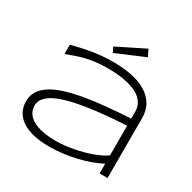

<svg xmlns="http://www.w3.org/2000/svg" viewBox="-190 -1065 1268 1268"><g transform="rotate(30 444.0 -431.0)"><path d="M720.2 0V-74.2Q685.1 -55.2 640.4 -39.1Q595.7 -22.9 546.1 -11.2Q496.6 0.5 444.3 6.8Q392.1 13.2 341.8 13.2Q276.4 13.2 224.4 1.5Q172.4 -10.3 136.2 -33.4Q100.1 -56.6 80.6 -91.1Q61 -125.5 61 -170.9Q61 -215.8 83.7 -250.2Q106.4 -284.7 148.4 -310.3Q190.4 -335.9 249.8 -353.8Q309.1 -371.6 382.3 -384Q455.6 -396.5 540.8 -404.5Q626 -412.6 720.2 -418V-469.2Q720.2 -500.5 708.5 -524.4Q696.8 -548.3 675.8 -566.2Q654.8 -584 626.5 -595.9Q598.1 -607.9 565.2 -615.2Q532.2 -622.6 495.8 -625.7Q459.5 -628.9 422.9 -628.9Q373.5 -628.9 333 -624Q292.5 -619.1 257.3 -610.6Q222.2 -602.1 189.9 -590.8Q157.7 -579.6 125 -566.9V-638.2Q192.9 -656.2 269.8 -669.7Q346.7 -683.1 433.1 -683.1Q506.3 -683.1 569.8 -670.7Q633.3 -658.2 680.2 -630.9Q727.1 -603.5 753.9 -560.3Q780.8 -517.1 780.8 -455.1V0ZM720.2 -363.8Q560.5 -355 447.5 -338.9Q334.5 -322.8 262.7 -299.3Q190.9 -275.9 157.5 -244.6Q124 -213.4 124 -173.8Q124 -141.6 140.4 -116.7Q156.7 -91.8 187.5 -75Q218.3 -58.1 262.2 -49.6Q306.2 -41 360.8 -41Q393.1 -41 427.5 -44.7Q461.9 -48.3 496.1 -54.9Q530.3 -61.5 563.5 -70.6Q596.7 -79.6 626 -90.3Q655.3 -101.1 679.4 -113.3Q703.6 -125.5 720.2 -138.2ZM612.8 -823.7 397.9 -732.9 378.9 -771 587.9 -875Z"/></g></svg>

Font: Syncopate
Style: Regular
Weight: 300
Width: 7
Designer: Astigmatic (AOETI)
Foundry: Astigmatic (AOETI)
Version: Version 001.000